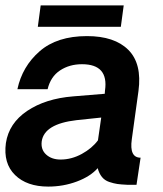

<svg xmlns="http://www.w3.org/2000/svg" viewBox="-23 -690 609 717"><path d="M428.2 -589.8H118.2L128.9 -669.9H439ZM157.2 6.8Q77.1 6.8 33 -36.6Q-11.2 -80.1 -1 -155.8Q10.3 -230 78.6 -275.9Q147 -321.8 250 -330.1L368.2 -339.8L369.1 -352.1Q383.3 -450.2 283.2 -450.2Q236.3 -450.2 201.2 -427Q166 -403.8 154.8 -356.9H42Q60.1 -441.9 125 -498.5Q189.9 -555.2 301.8 -555.2Q404.8 -555.2 456.3 -503.7Q507.8 -452.1 494.1 -350.1Q488.3 -311 479.7 -246.1Q471.2 -181.2 469.2 -169.9Q459.5 -101.1 502 -101.1L486.8 0H451.2Q429.2 -1 415.5 -2.9Q401.9 -4.9 385 -10.5Q368.2 -16.1 357.7 -29.1Q347.2 -42 341.8 -62Q314.9 -31.2 264.2 -12.2Q213.4 6.8 157.2 6.8ZM203.1 -94.2Q244.1 -94.2 282.5 -115.2Q320.8 -136.2 342.8 -166L355 -251L262.2 -241.2Q142.1 -227.1 132.8 -162.1Q128.9 -131.3 149.4 -112.8Q169.9 -94.2 203.1 -94.2Z"/></svg>

Font: Oakes Grotesk
Style: SemiBold Italic
Weight: 600
Designer: Samuel Oakes
Foundry: Samuel Oakes
Version: Version 1.0 | wf-rip DC20170320